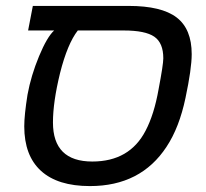

<svg xmlns="http://www.w3.org/2000/svg" viewBox="-20 -619 696 649"><path d="M163 -516H75L91 -599H415Q526 -599 577 -560Q628 -521 628 -436Q628 -387 607 -288Q586 -188 543 -123Q456 10 284 10Q175 10 118.5 -41.5Q62 -93 62 -192Q62 -230 73 -299Q85 -364 112 -429Q139 -494 163 -516ZM398 -516H243Q208 -471 183 -372Q159 -274 159 -205Q159 -73 292 -73Q418 -73 472 -177Q501 -232 516 -317Q532 -401 532 -422Q532 -474 501.5 -495Q471 -516 398 -516Z"/></svg>

Font: Libra Sans
Style: Italic
Weight: 400
Italic angle: -12°
Foundry: Context Ltd
Version: Version 1.002